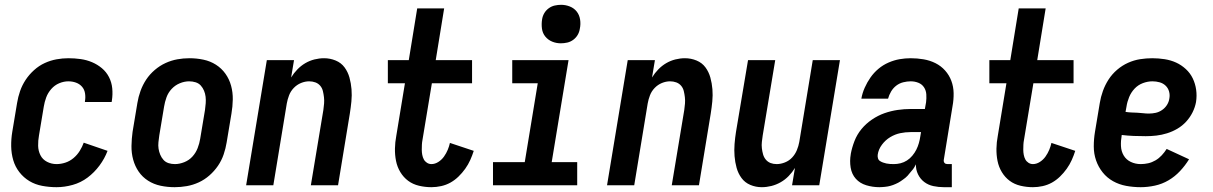

<svg xmlns="http://www.w3.org/2000/svg" viewBox="-20 -770 5040 798"><path d="M215 8Q185 8 155.5 2.5Q126 -3 102 -17.5Q78 -32 60.5 -54.5Q43 -77 35 -104.5Q27 -132 26.5 -162Q26 -192 31 -222L51 -342Q55 -367 63.5 -391.5Q72 -416 86.5 -438Q101 -460 121.5 -478.5Q142 -497 166 -508Q190 -519 215 -523.5Q240 -528 264 -528Q290 -528 315 -524.5Q340 -521 362.5 -511.5Q385 -502 403.5 -486.5Q422 -471 433 -449.5Q444 -428 446.5 -403Q449 -378 445 -352L444 -346H333V-349Q336 -365 333.5 -381.5Q331 -398 321 -409.5Q311 -421 296 -426.5Q281 -432 264 -432Q245 -432 226 -424Q207 -416 193 -400Q179 -384 172 -365Q165 -346 162 -327L142 -207Q138 -185 138.5 -164Q139 -143 148 -125Q157 -107 175.5 -97.5Q194 -88 215 -88Q233 -88 251.5 -94Q270 -100 285.5 -113Q301 -126 311.5 -143Q322 -160 328 -177L427 -143Q415 -111 393.5 -82Q372 -53 344 -32Q316 -11 282 -1.5Q248 8 215 8Z M706 8Q676 8 647.5 2Q619 -4 595.5 -19Q572 -34 556.5 -56.5Q541 -79 533.5 -106.5Q526 -134 526.5 -163.5Q527 -193 531 -222L551 -342Q555 -367 564 -392Q573 -417 587.5 -439Q602 -461 623 -479Q644 -497 668 -508Q692 -519 717 -523.5Q742 -528 767 -528Q797 -528 825.5 -522Q854 -516 877.5 -501Q901 -486 917 -463.5Q933 -441 940.5 -413.5Q948 -386 947.5 -356.5Q947 -327 942 -298L922 -178Q918 -153 909.5 -128Q901 -103 886 -81Q871 -59 850.5 -41Q830 -23 806 -12Q782 -1 756.5 3.5Q731 8 706 8ZM707 -88Q726 -88 746 -96Q766 -104 780 -119.5Q794 -135 801.5 -154.5Q809 -174 812 -193L832 -313Q834 -327 835 -341Q836 -355 834.5 -368Q833 -381 828 -393Q823 -405 814.5 -414.5Q806 -424 793 -428Q780 -432 766 -432Q747 -432 727.5 -424Q708 -416 693.5 -400.5Q679 -385 672 -365.5Q665 -346 662 -327L642 -207Q640 -193 638.5 -179Q637 -165 639 -152Q641 -139 646 -127Q651 -115 659.5 -105.5Q668 -96 680.5 -92Q693 -88 707 -88Z M1003 0 1089 -520H1202L1190 -448Q1201 -466 1216 -481.5Q1231 -497 1249 -507.5Q1267 -518 1287 -523Q1307 -528 1327 -528Q1352 -528 1375 -518.5Q1398 -509 1412 -490Q1426 -471 1432.5 -447.5Q1439 -424 1441 -399Q1443 -374 1440.5 -348.5Q1438 -323 1434 -298L1385 0H1272L1324 -313Q1326 -327 1327 -340Q1328 -353 1326.5 -366Q1325 -379 1322 -391.5Q1319 -404 1311 -413.5Q1303 -423 1291 -427.5Q1279 -432 1265 -432Q1248 -432 1231 -425Q1214 -418 1201 -404.5Q1188 -391 1181.5 -374Q1175 -357 1172 -340L1116 0Z M1773 8Q1747 8 1721.5 2Q1696 -4 1676.5 -18.5Q1657 -33 1644 -54.5Q1631 -76 1626 -101Q1621 -126 1621.5 -152.5Q1622 -179 1627 -205L1663 -424H1592V-520H1679L1714 -735H1826L1791 -520H1942V-424H1775L1736 -189Q1734 -179 1733.5 -168.5Q1733 -158 1733 -147.5Q1733 -137 1735 -126.5Q1737 -116 1741.5 -107.5Q1746 -99 1754.5 -93.5Q1763 -88 1773 -88Q1788 -88 1802 -97Q1816 -106 1825.5 -119.5Q1835 -133 1841 -147.5Q1847 -162 1850 -176L1949 -143Q1943 -124 1934.5 -105Q1926 -86 1913.5 -68.5Q1901 -51 1885.5 -36Q1870 -21 1852 -11Q1834 -1 1813.5 3.5Q1793 8 1773 8Z M2029 0V-96H2161L2215 -424H2109V-520H2343L2273 -96H2379V0ZM2311 -590Q2292 -590 2275 -597Q2258 -604 2246.5 -618Q2235 -632 2232.5 -651Q2230 -670 2233 -689Q2235 -703 2242 -715Q2249 -727 2260.5 -735.5Q2272 -744 2285.5 -747Q2299 -750 2312 -750Q2331 -750 2348.5 -743Q2366 -736 2377 -722Q2388 -708 2391 -689Q2394 -670 2390 -651Q2388 -637 2381 -625Q2374 -613 2362.5 -604.5Q2351 -596 2337.5 -593Q2324 -590 2311 -590Z M2503 0 2589 -520H2702L2690 -448Q2701 -466 2716 -481.5Q2731 -497 2749 -507.5Q2767 -518 2787 -523Q2807 -528 2827 -528Q2852 -528 2875 -518.5Q2898 -509 2912 -490Q2926 -471 2932.5 -447.5Q2939 -424 2941 -399Q2943 -374 2940.5 -348.5Q2938 -323 2934 -298L2885 0H2772L2824 -313Q2826 -327 2827 -340Q2828 -353 2826.5 -366Q2825 -379 2822 -391.5Q2819 -404 2811 -413.5Q2803 -423 2791 -427.5Q2779 -432 2765 -432Q2748 -432 2731 -425Q2714 -418 2701 -404.5Q2688 -391 2681.5 -374Q2675 -357 2672 -340L2616 0Z M3146 8Q3121 8 3098.5 -1.5Q3076 -11 3062 -30Q3048 -49 3041.5 -72.5Q3035 -96 3033 -121Q3031 -146 3033 -171.5Q3035 -197 3039 -222L3089 -520H3202L3150 -207Q3148 -193 3146.5 -180Q3145 -167 3146.5 -154Q3148 -141 3151.5 -128.5Q3155 -116 3163 -106.5Q3171 -97 3182.5 -92.5Q3194 -88 3208 -88Q3225 -88 3242.5 -95Q3260 -102 3272.5 -115.5Q3285 -129 3292 -146Q3299 -163 3302 -180L3358 -520H3471L3385 0H3272L3284 -72Q3273 -54 3258 -38.5Q3243 -23 3224.5 -12.5Q3206 -2 3186 3Q3166 8 3146 8Z M3635 8Q3607 8 3580.5 0Q3554 -8 3537 -27Q3520 -46 3515.5 -73.5Q3511 -101 3516 -129V-130Q3521 -157 3531.5 -184Q3542 -211 3560.5 -233.5Q3579 -256 3604 -273Q3629 -290 3656 -299.5Q3683 -309 3710.5 -313Q3738 -317 3765 -317H3824L3829 -345Q3831 -361 3830 -377.5Q3829 -394 3820.5 -407Q3812 -420 3797 -426Q3782 -432 3765 -432Q3750 -432 3734 -428Q3718 -424 3705 -414Q3692 -404 3683.5 -389.5Q3675 -375 3671 -360H3560Q3564 -383 3574 -405.5Q3584 -428 3598 -448Q3612 -468 3631 -484Q3650 -500 3673 -510Q3696 -520 3719 -524Q3742 -528 3765 -528Q3792 -528 3818.5 -523.5Q3845 -519 3868 -507.5Q3891 -496 3908 -477Q3925 -458 3934 -434Q3943 -410 3943.5 -383Q3944 -356 3939 -329L3903 -108Q3902 -104 3902.5 -100Q3903 -96 3905.5 -93Q3908 -90 3911.5 -89Q3915 -88 3919 -88H3936V8H3903Q3881 8 3859.5 3.5Q3838 -1 3821.5 -13.5Q3805 -26 3795.5 -45.5Q3786 -65 3787 -87Q3781 -77 3780 -74.5Q3779 -72 3775 -67Q3771 -62 3767 -57.5Q3763 -53 3759.5 -48.5Q3756 -44 3752 -39.5Q3748 -35 3743 -31Q3738 -27 3733 -23.5Q3728 -20 3723 -16.5Q3718 -13 3713 -10.5Q3708 -8 3702.5 -5.5Q3697 -3 3691.5 -1Q3686 1 3680.5 2.5Q3675 4 3669.5 5Q3664 6 3658.5 6.5Q3653 7 3647 7.5Q3641 8 3635 8ZM3695 -88Q3709 -88 3723 -91.5Q3737 -95 3749.5 -103Q3762 -111 3772 -123Q3782 -135 3788.5 -148Q3795 -161 3799 -175Q3803 -189 3805 -203L3808 -221H3765Q3743 -221 3721.5 -216.5Q3700 -212 3680 -200Q3660 -188 3645.5 -168.5Q3631 -149 3628 -127Q3627 -120 3629 -112.5Q3631 -105 3637 -101Q3643 -97 3650 -94.5Q3657 -92 3664 -90.5Q3671 -89 3679 -88.5Q3687 -88 3695 -88Z M4273 8Q4247 8 4221.5 2Q4196 -4 4176.5 -18.5Q4157 -33 4144 -54.5Q4131 -76 4126 -101Q4121 -126 4121.5 -152.5Q4122 -179 4127 -205L4163 -424H4092V-520H4179L4214 -735H4326L4291 -520H4442V-424H4275L4236 -189Q4234 -179 4233.5 -168.5Q4233 -158 4233 -147.5Q4233 -137 4235 -126.5Q4237 -116 4241.5 -107.5Q4246 -99 4254.5 -93.5Q4263 -88 4273 -88Q4288 -88 4302 -97Q4316 -106 4325.5 -119.5Q4335 -133 4341 -147.5Q4347 -162 4350 -176L4449 -143Q4443 -124 4434.5 -105Q4426 -86 4413.5 -68.5Q4401 -51 4385.5 -36Q4370 -21 4352 -11Q4334 -1 4313.5 3.5Q4293 8 4273 8Z M4721 8Q4690 8 4660.5 2.5Q4631 -3 4606 -17Q4581 -31 4563 -53.5Q4545 -76 4535.5 -103.5Q4526 -131 4526 -161.5Q4526 -192 4531 -222L4551 -342Q4555 -367 4564 -392Q4573 -417 4587.5 -439.5Q4602 -462 4623 -480Q4644 -498 4668.5 -509Q4693 -520 4718.5 -524Q4744 -528 4769 -528Q4795 -528 4820.5 -524Q4846 -520 4868 -510Q4890 -500 4908.5 -483Q4927 -466 4937.5 -444Q4948 -422 4951.5 -397Q4955 -372 4951 -346Q4947 -324 4936.5 -303Q4926 -282 4910 -264.5Q4894 -247 4873.5 -235Q4853 -223 4830.5 -216Q4808 -209 4786 -206.5Q4764 -204 4742 -204Q4716 -204 4691.5 -205Q4667 -206 4642 -209V-207Q4638 -185 4639 -163Q4640 -141 4650.5 -123.5Q4661 -106 4680 -97Q4699 -88 4721 -88Q4737 -88 4752.5 -91.5Q4768 -95 4782.5 -103.5Q4797 -112 4808.5 -124.5Q4820 -137 4829 -151L4922 -108Q4906 -82 4884.5 -59Q4863 -36 4836.5 -20.5Q4810 -5 4780 1.5Q4750 8 4721 8ZM4755 -298Q4769 -298 4783 -301Q4797 -304 4809.5 -312.5Q4822 -321 4830 -333.5Q4838 -346 4840 -360Q4843 -375 4839 -389.5Q4835 -404 4824.5 -414Q4814 -424 4799.5 -428Q4785 -432 4770 -432Q4750 -432 4730 -424.5Q4710 -417 4695.5 -401.5Q4681 -386 4673 -366.5Q4665 -347 4662 -327L4658 -305Q4670 -303 4682.5 -302.5Q4695 -302 4707 -301.5Q4719 -301 4731 -299.5Q4743 -298 4755 -298Z"/></svg>

Font: Iosevka SS18
Style: Bold Italic
Weight: 700
Italic angle: -9°
Monospace: yes
Designer: Belleve Invis
Foundry: Belleve Invis
Version: Version 25.1.1; ttfautohint (v1.8.4)